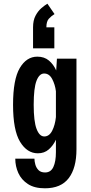

<svg xmlns="http://www.w3.org/2000/svg" viewBox="-20 -817 490 1037"><path d="M184.5 11Q126 11 88.2 -51.5Q50.5 -114 50.5 -251Q50.5 -388 86.8 -449.5Q123 -511 181.5 -511Q219.5 -511 244.5 -489.8Q269.5 -468.5 283.5 -436.5L287.5 -500H393V-10.5Q393 90.5 351.2 145.2Q309.5 200 222.5 200Q166 200 130.8 177Q95.5 154 79 117.5Q62.5 81 62.5 40H166Q166 54 170.8 71.5Q175.5 89 188 101.8Q200.5 114.5 223.5 114.5Q254.5 114.5 268.2 85Q282 55.5 282 5V-62.5Q267.5 -31 243.5 -10Q219.5 11 184.5 11ZM162 -251Q162 -161.5 177.5 -120.8Q193 -80 219 -80Q246 -80 261.8 -110.8Q277.5 -141.5 282 -184.5V-324Q277.5 -360.5 261.8 -390.2Q246 -420 218.5 -420Q192.5 -420 177.2 -380.8Q162 -341.5 162 -251ZM273.5 -669.5V-556H158.5V-669.5Q158.5 -707 171.8 -732Q185 -757 203.2 -772.8Q221.5 -788.5 236 -797L274.5 -741Q256.5 -730 243.5 -715.5Q230.5 -701 230.5 -669.5Z"/></svg>

Font: Trispace Condensed Medium
Style: Regular
Weight: 500
Width: 3
Designer: Tyler Finck
Foundry: Etcetera Type Company
Version: Version 1.210; ttfautohint (v1.8.3)